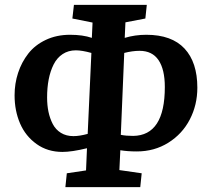

<svg xmlns="http://www.w3.org/2000/svg" viewBox="-20 -753 847 790"><path d="M249 17.1 254.9 -40 334 -51.8 337.9 -143.1Q275.9 -127.9 236.8 -127.9Q175.8 -127.9 130.4 -160.4Q85 -192.9 62.5 -245.1Q40 -297.4 40 -360.8Q40 -409.2 54.4 -453.1Q68.8 -497.1 96.4 -532.5Q124 -567.9 168.5 -588.9Q212.9 -609.9 268.1 -609.9Q320.8 -609.9 357.9 -597.2L360.8 -660.2L277.8 -676.8L284.2 -732.9H584L578.1 -676.8L496.1 -661.1L493.2 -597.2Q535.6 -609.9 582 -609.9Q686.5 -609.9 739.3 -553.2Q792 -496.6 792 -392.1Q792 -321.3 761 -261.5Q730 -201.7 672.6 -165.8Q615.2 -129.9 543 -129.9Q504.9 -129.9 475.1 -134.8L471.2 -53.2L563 -40L557.1 17.1ZM282.2 -192.9Q307.1 -192.9 340.8 -202.1L356 -535.2Q317.4 -545.9 292 -545.9Q261.2 -545.9 237.8 -530.5Q214.4 -515.1 200.7 -487.8Q187 -460.4 180.4 -426.5Q173.8 -392.6 173.8 -352.1Q173.8 -320.3 179.4 -293.2Q185.1 -266.1 197 -242.9Q209 -219.7 230.7 -206.3Q252.4 -192.9 282.2 -192.9ZM477.1 -198.2Q498.5 -193.8 527.8 -193.8Q658.2 -195.3 658.2 -395Q658.2 -467.3 632.3 -505.6Q606.4 -543.9 554.2 -543.9Q525.4 -543.9 491.2 -535.2Z"/></svg>

Font: Literata Book
Style: Bold Italic
Weight: 700
Italic angle: -3°
Designer: Latin by Veronika Burian and Jose Scaglione. Greek by Irene Vlachou. Cyrillic by Vera Evstafieva
Foundry: TypeTogether
Version: Version 1.003;PS 001.003;hotconv 1.0.88;makeotf.lib2.5.64775